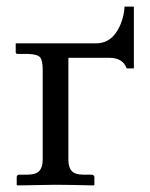

<svg xmlns="http://www.w3.org/2000/svg" viewBox="-20 -562 457 584"><path d="M109.9 -76.2V-349.1Q109.9 -377.9 102.1 -387.5Q94.2 -397 65.9 -397.9H34.2Q28.3 -397.9 27.8 -402.8V-430.2H272Q311 -430.2 333.5 -463.6Q356 -497.1 358.9 -542H387.2V-354H365.2Q354 -386.2 312 -386.2H188V-76.2Q188 -53.2 198 -42Q208 -30.8 232.9 -30.8H257.8Q266.6 -30.8 267.1 -22.9V0L265.1 2Q188 0 147 0L33.2 2L30.8 0V-22.9Q30.8 -30.8 39.1 -30.8H64Q88.9 -30.8 99.4 -42Q109.9 -53.2 109.9 -76.2Z"/></svg>

Font: Linux Libertine Capitals
Style: Small Caps
Weight: 400
Designer: Philipp H. Poll
Foundry: Philipp H. Poll
Version: Version 5.1.3